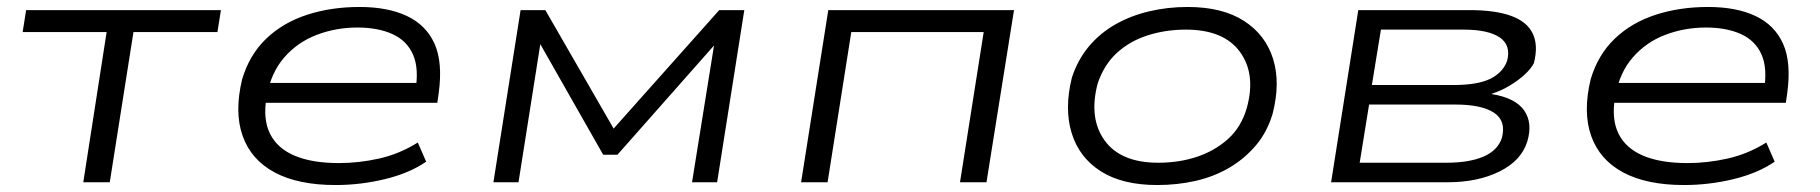

<svg xmlns="http://www.w3.org/2000/svg" viewBox="-20 -523 5224 551"><path d="M219 0 286 -431H45L55 -494H614L604 -431H363L295 0Z M943 8Q836 8 768.5 -28Q701 -64 676.5 -132.5Q652 -201 675 -296Q696 -366 744 -412Q792 -458 861 -480.5Q930 -503 1012 -503Q1093 -503 1148 -477Q1203 -451 1227 -397.5Q1251 -344 1239 -256L1235 -228H719L728 -285H1202L1172 -262Q1183 -327 1165 -367Q1147 -407 1105.5 -425.5Q1064 -444 1006 -444Q944 -444 889 -423Q834 -402 796 -358.5Q758 -315 746 -249L745 -245Q734 -181 755 -139Q776 -97 826 -76Q876 -55 953 -55Q1010 -55 1068 -68Q1126 -81 1179 -114L1203 -59Q1155 -26 1085 -9Q1015 8 943 8Z M1396 0 1474 -494H1545L1741 -154L2044 -494H2116L2038 0H1966L2030 -398H2034L1752 -79H1711L1529 -399H1531L1468 0Z M2279 0 2357 -494H2890L2811 0H2735L2803 -431H2423L2355 0Z M3301 8Q3201 8 3139 -31.5Q3077 -71 3055.5 -141Q3034 -211 3056 -300Q3073 -352 3105 -390Q3137 -428 3181 -453Q3225 -478 3278 -490.5Q3331 -503 3388 -503Q3488 -503 3550 -463Q3612 -423 3633.5 -354Q3655 -285 3632 -196Q3616 -143 3583.5 -105Q3551 -67 3507.5 -41.5Q3464 -16 3411.5 -4Q3359 8 3301 8ZM3304 -56Q3364 -56 3415 -73Q3466 -90 3504 -124Q3542 -158 3558 -213Q3585 -310 3538.5 -374Q3492 -438 3383 -438Q3325 -438 3273.5 -421.5Q3222 -405 3185 -371Q3148 -337 3130 -283Q3104 -184 3150 -120Q3196 -56 3304 -56Z M3800 0 3878 -494H4197Q4271 -494 4316.5 -477.5Q4362 -461 4378.5 -427Q4395 -393 4382 -342Q4374 -326 4355.5 -309Q4337 -292 4312 -277Q4287 -262 4261 -254V-253Q4329 -242 4354 -206Q4379 -170 4363 -117Q4346 -62 4283.5 -31Q4221 0 4135 0ZM3882 -56H4131Q4196 -56 4237 -73.5Q4278 -91 4290 -127Q4303 -176 4267.5 -199.5Q4232 -223 4156 -223H3909ZM3917 -279H4150Q4221 -279 4257 -297Q4293 -315 4305 -348Q4317 -393 4284 -415.5Q4251 -438 4180 -438H3943Z M4813 8Q4706 8 4638.5 -28Q4571 -64 4546.5 -132.5Q4522 -201 4545 -296Q4566 -366 4614 -412Q4662 -458 4731 -480.5Q4800 -503 4882 -503Q4963 -503 5018 -477Q5073 -451 5097 -397.5Q5121 -344 5109 -256L5105 -228H4589L4598 -285H5072L5042 -262Q5053 -327 5035 -367Q5017 -407 4975.5 -425.5Q4934 -444 4876 -444Q4814 -444 4759 -423Q4704 -402 4666 -358.5Q4628 -315 4616 -249L4615 -245Q4604 -181 4625 -139Q4646 -97 4696 -76Q4746 -55 4823 -55Q4880 -55 4938 -68Q4996 -81 5049 -114L5073 -59Q5025 -26 4955 -9Q4885 8 4813 8Z"/></svg>

Font: Nunito Sans 7pt Expanded Light
Style: Italic
Weight: 300
Width: 7
Italic angle: -9°
Designer: Vernon Adams
Foundry: Vernon Adams
Version: Version 3.101;gftools[0.9.27]